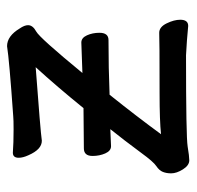

<svg xmlns="http://www.w3.org/2000/svg" viewBox="-26 -500 543 530"><g transform="rotate(-90 245.0 -235.5)"><path d="M67 16Q53 16 42 -1.5Q31 -19 31 -34Q31 -47 35 -57Q39 -67 51 -75Q63 -83 87 -116Q124 -166 153 -202L106 -200Q93 -200 86 -216Q79 -232 79 -251Q79 -275 100 -275L211 -276Q271 -350 324 -408Q149 -395 121 -391Q97 -391 81 -428Q74 -443 74 -455Q74 -471 88 -471Q115 -469 152 -469Q180 -469 189 -470Q345 -481 382 -487Q410 -487 431 -452Q440 -439 440 -429Q440 -416 422.5 -406.5Q405 -397 308 -279L392 -282Q405 -282 412 -266.5Q419 -251 419 -232Q419 -207 399 -207Q322 -207 248 -204Q188 -129 139 -62Q176 -66 253 -66Q403 -66 419 -67Q435 -67 445 -46.5Q455 -26 455 -9Q455 13 438 13Q397 9 357 7Q132 7 105 11.5Q78 16 67 16Z"/></g></svg>

Font: LXGW WenKai TC
Style: Bold
Weight: 700
Designer: LXGW / Fontworks Inc.
Foundry: LXGW / Fontworks Inc.
Version: Version 1.330;April 28, 2024